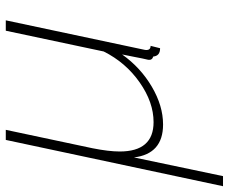

<svg xmlns="http://www.w3.org/2000/svg" viewBox="-104 -478 772 647"><g transform="rotate(-90 281.5 -154.0)"><path d="M134 -520H168L106 -228Q95 -173 95 -136Q95 -22 194 -22Q261 -22 328 -69Q395 -116 432 -190L502 -520H537L438 -54Q437 -51 437 -46Q437 -32 451 -32L443 0Q417 0 415 -23Q402 -27 404 -40Q408 -56 414 -88Q420 -120 422 -128Q378 -66 313.5 -28Q249 10 186 10Q87 10 75 -88L12 212H-22Z"/></g></svg>

Font: Raleway-v4020 ExtraLight
Style: Italic
Weight: 275
Italic angle: -12°
Designer: Matt McInerney, Pablo Impallari, Rodrigo Fuenzalida
Foundry: Matt McInerney, Pablo Impallari, Rodrigo Fuenzalida
Version: Version 4.020;PS 004.020;hotconv 1.0.88;makeotf.lib2.5.64775